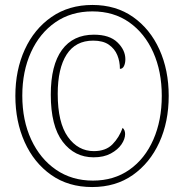

<svg xmlns="http://www.w3.org/2000/svg" viewBox="-20 -745 743 775"><path d="M352 10Q256 10 186.5 -39Q117 -88 79.5 -171.5Q42 -255 42 -358Q42 -462 80 -545Q118 -628 188 -676.5Q258 -725 353 -725Q448 -725 517 -676.5Q586 -628 623.5 -545Q661 -462 661 -358Q661 -253 623 -170Q585 -87 516 -38.5Q447 10 352 10ZM355 -16Q440 -16 502.5 -60Q565 -104 599 -181.5Q633 -259 633 -358Q633 -457 598.5 -534Q564 -611 501.5 -655Q439 -699 353 -699Q267 -699 203.5 -655Q140 -611 105 -534Q70 -457 70 -359Q70 -259 106 -181.5Q142 -104 206 -60Q270 -16 355 -16ZM358 -110Q281 -110 233 -173Q185 -236 185 -363Q185 -482 230 -543.5Q275 -605 359 -605Q422 -605 454 -574Q486 -543 486 -506Q486 -490 480.5 -478.5Q475 -467 464 -467Q464 -497 453.5 -522.5Q443 -548 419.5 -564.5Q396 -581 356 -581Q285 -581 249 -525Q213 -469 213 -366Q213 -250 254 -192.5Q295 -135 359 -135Q407 -135 434 -162.5Q461 -190 475 -229Q485 -220 485 -204Q485 -184 470.5 -162.5Q456 -141 427.5 -125.5Q399 -110 358 -110Z"/></svg>

Font: Noto Serif Sinhala Condensed Thin
Style: Regular
Weight: 100
Width: 3
Designer: Jelle Bosma - Monotype Design Team
Foundry: Monotype Imaging Inc.
Version: Version 2.007; ttfautohint (v1.8.4.7-5d5b)